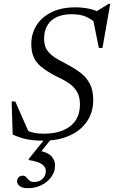

<svg xmlns="http://www.w3.org/2000/svg" viewBox="-20 -727 598 1006"><path d="M491 -599Q460.5 -626 431 -639.2Q401.5 -652.5 355 -652.5Q309.5 -652.5 277.2 -637.5Q245 -622.5 228 -593.8Q211 -565 211 -523.5Q211 -482 231.8 -457.2Q252.5 -432.5 284 -415.5Q315.5 -398.5 347.5 -381Q379.5 -363.5 407 -341.5Q434.5 -319.5 451.5 -286.2Q468.5 -253 468.5 -202Q468.5 -139.5 436.2 -91.5Q404 -43.5 345 -16.8Q286 10 207 10Q158 10 121.5 2.8Q85 -4.5 46.5 -22L41 -195.5H60L135.5 -24L108.5 -48.5Q134 -36.5 156.5 -31.5Q179 -26.5 207 -26.5Q269 -26.5 311.5 -44.5Q354 -62.5 376.5 -96.8Q399 -131 399 -179Q399 -219 384 -245Q369 -271 345.2 -288Q321.5 -305 295 -317.2Q268.5 -329.5 245.5 -343Q215.5 -360.5 192.2 -380.2Q169 -400 156.5 -427.8Q144 -455.5 144 -496Q144 -551.5 171.8 -595Q199.5 -638.5 251 -663.5Q302.5 -688.5 374 -688.5Q411.5 -688.5 443.2 -682Q475 -675.5 512.5 -659L478.5 -663L549 -707H557.5L517 -476H498L464 -643ZM126.5 259Q96 259 82.8 247.8Q69.5 236.5 69.5 223Q69.5 211 77.5 202.2Q85.5 193.5 100 193.5Q111 193.5 117.8 201.8Q124.5 210 133.2 218.2Q142 226.5 158.5 226.5Q186 226.5 203 210.2Q220 194 220 169Q220 148 200.2 133.8Q180.5 119.5 130 111.5L132.5 103.5L233.5 -22H267L166.5 103L182.5 61.5Q233 72 250.8 93Q268.5 114 268.5 139.5Q268.5 172.5 249.2 199.5Q230 226.5 197.8 242.8Q165.5 259 126.5 259Z"/></svg>

Font: Newsreader 28pt
Style: Italic
Weight: 400
Italic angle: -17°
Version: Version 1.003